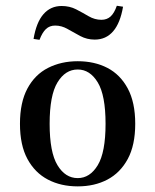

<svg xmlns="http://www.w3.org/2000/svg" viewBox="-20 -642 544 673"><path d="M252.4 11.3Q193.5 11.3 148 -12.5Q102.4 -36.3 76.2 -84.7Q50 -133.1 50 -208.1Q50 -283.1 76.2 -331.9Q102.4 -380.6 148.4 -404Q194.4 -427.4 252.4 -427.4Q311.3 -427.4 356.5 -404Q401.6 -380.6 427.8 -331.9Q454 -283.1 454 -208.1Q454 -133.1 427.8 -84.7Q401.6 -36.3 356.5 -12.5Q311.3 11.3 252.4 11.3ZM252.4 -17.7Q295.2 -17.7 322.6 -62.9Q350 -108.1 350 -208.1Q350 -308.1 322.6 -353.2Q295.2 -398.4 252.4 -398.4Q208.9 -398.4 181.5 -353.2Q154 -308.1 154 -208.1Q154 -108.1 181.5 -62.9Q208.9 -17.7 252.4 -17.7ZM312.1 -503.2Q284.7 -503.2 261.3 -515.7Q237.9 -528.2 216.9 -540.3Q196 -552.4 173.4 -552.4Q154 -552.4 141.1 -540.3Q128.2 -528.2 118.5 -502.4L97.6 -505.6Q107.3 -563.7 132.3 -592.3Q157.3 -621 196 -621Q224.2 -621 246.8 -609.3Q269.4 -597.6 290.7 -585.1Q312.1 -572.6 335.5 -572.6Q354.8 -572.6 367.7 -584.3Q380.6 -596 389.5 -621.8L411.3 -618.5Q401.6 -561.3 376.6 -532.3Q351.6 -503.2 312.1 -503.2Z"/></svg>

Font: Playfair 5pt SemiExpanded Light SemiBold
Style: Regular
Weight: 600
Version: Version 2.001;gftools[0.9.30]